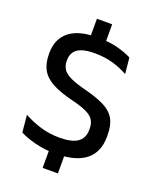

<svg xmlns="http://www.w3.org/2000/svg" viewBox="-155 -834 834 1029"><g transform="rotate(20 262.0 -319.0)"><path d="M303.5 -597.5H216.5V-743.5H303.5ZM303.5 107H216.5V-56.5H303.5ZM253.5 12Q208 12 169.5 5Q131 -2 100.8 -12.5Q70.5 -23 49.5 -33.5L40 -132Q78.5 -110 131.2 -93Q184 -76 245.5 -76Q315.5 -76 348.5 -99.2Q381.5 -122.5 381.5 -169.5V-177Q381.5 -207.5 368.2 -227.2Q355 -247 323.5 -261.2Q292 -275.5 238 -288.5Q167 -306 123.2 -329.8Q79.5 -353.5 59.5 -389.2Q39.5 -425 39.5 -478.5V-483.5Q39.5 -564 93 -607.5Q146.5 -651 253.5 -651Q322 -651 370.8 -637.8Q419.5 -624.5 451 -608L460 -516.5Q423.5 -537.5 376 -551.8Q328.5 -566 269 -566Q222.5 -566 194.5 -555.8Q166.5 -545.5 154 -526.2Q141.5 -507 141.5 -480V-478Q141.5 -450 154 -430Q166.5 -410 198.2 -394.8Q230 -379.5 288.5 -364.5Q358 -347 400.8 -325.2Q443.5 -303.5 463.5 -268.8Q483.5 -234 483.5 -177.5V-167.5Q483.5 -79 426 -33.5Q368.5 12 253.5 12Z"/></g></svg>

Font: Anek Latin Medium
Style: Regular
Weight: 500
Designer: Yesha Goshar
Foundry: Ek Type
Version: Version 1.003